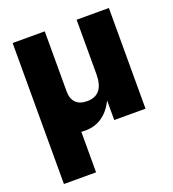

<svg xmlns="http://www.w3.org/2000/svg" viewBox="-129 -598 806 896"><g transform="rotate(-20 274.0 -150.0)"><path d="M35.2 200.2V-500H194.8V-201.2Q194.8 -165 214.1 -145.5Q233.4 -126 270 -126Q353 -126 353 -230V-500H513.2V0H357.9V-97.2Q309.6 0 213.9 0Q200.7 0 194.8 -1V200.2Z"/></g></svg>

Font: TASA Orbiter Display Black
Style: Regular
Weight: 900
Designer: Weizhong Zhang
Version: Version 1.000;Glyphs 3.1.2 (3151)